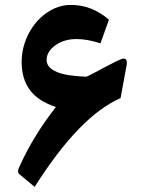

<svg xmlns="http://www.w3.org/2000/svg" viewBox="-20 -730 566 766"><path d="M285.6 -574.2Q235.4 -574.2 200.9 -549.3Q166.5 -524.4 166 -491.7Q166 -468.3 187 -453.6Q208 -439 241 -432.6Q273.9 -426.3 324.7 -423.8Q336.4 -429.2 349.1 -435.8Q361.8 -442.4 374.3 -449.2Q386.7 -456.1 390.6 -458Q455.1 -492.2 467.8 -495.6Q479.5 -498 483.6 -491.5Q487.8 -484.9 484.9 -468.3L460.9 -338.4Q297.4 -267.6 118.2 15.6L57.1 -35.2Q53.7 -38.1 52.5 -41.5Q51.3 -44.9 52.2 -49.6Q53.2 -54.2 54.2 -57.1Q55.2 -60.1 58.1 -66.4Q61 -72.8 62 -74.7Q115.2 -190.9 203.1 -303.2Q132.3 -326.2 99.4 -370.8Q66.4 -415.5 66.4 -481.9Q66.4 -541 93.3 -593.8Q120.1 -646.5 165.8 -678.5Q211.4 -710.4 263.2 -710.4Q346.7 -710.4 414.6 -651.4L380.9 -557.1Q328.1 -574.2 285.6 -574.2Z"/></svg>

Font: Sahel FD
Style: Bold-FD
Weight: 700
Foundry: Saber Rastikerdar (saber.rastikerdar@gmail.com)
Version: Version 3.3.0